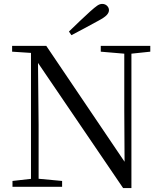

<svg xmlns="http://www.w3.org/2000/svg" viewBox="-20 -965 836 992"><path d="M336.2 -802Q364.1 -829.3 392.1 -855.9Q420.1 -882.5 445.7 -905.7Q469.4 -927 482.5 -935.9Q495.7 -944.8 507.6 -944.8Q523.1 -944.8 533.1 -935Q543 -925.2 543 -912.4Q543 -899.7 531.2 -887Q519.4 -874.4 488.9 -858.2Q454.6 -839.2 419.4 -820.5Q384.2 -801.8 349.1 -783.2ZM44.5 0V-30.1L150.3 -42.1H171.8L300.9 -30.1V0ZM140.1 0V-704.6H175.7L179.5 -319.3V0ZM500.6 -698V-728H756.5V-698L651.5 -686.9H630.9ZM616.1 6.7 166.9 -653.8 164.7 -655.5 140.7 -691.6 42.6 -698V-728H219.1L641.4 -102.9L623.8 -96.7L622.1 -395.1V-728H659V6.7Z"/></svg>

Font: Noto Serif SC ExtraLight
Style: Regular
Weight: 200
Designer: Ryoko NISHIZUKA 西塚涼子 (kana & ideographs); Frank Grießhammer (Latin, Greek & Cyrillic); Wenlong ZHANG 张文龙 (bopomofo); San
Foundry: Adobe
Version: Version 2.002-H1;hotconv 1.1.0;makeotfexe 2.6.0